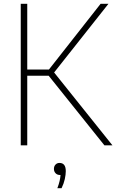

<svg xmlns="http://www.w3.org/2000/svg" viewBox="-20 -760 608 1004"><path d="M88.5 0V-740H122.5V-396.5H236L506 -740H547L263 -381L568 0H526L234.5 -364H122.5V0ZM280 224Q288 203 291.8 186.2Q295.5 169.5 296.5 155H293Q279.5 155 270.8 146Q262 137 262 123Q262 109.5 270.2 100.8Q278.5 92 291 92Q324 92 324 135Q324 153 318.8 176.8Q313.5 200.5 302 224Z"/></svg>

Font: Encode Sans SemiCondensed SemiCondensed Thin
Style: Regular
Weight: 100
Width: 4
Designer: Multiple Designers
Foundry: Impallari Type
Version: Version 3.000; ttfautohint (v1.8.3) -l 8 -r 50 -G 200 -x 14 